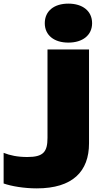

<svg xmlns="http://www.w3.org/2000/svg" viewBox="-150 -857 567 1059"><path d="M341 -584H112V-97C112 -19 89 9 1 9C-54 9 -95 0 -130 -14V155C-87 170 -18 182 53 182C251 182 341 88 341 -66ZM227 -622C306 -622 358 -663 358 -729C358 -796 306 -837 227 -837C148 -837 97 -796 97 -729C97 -663 148 -622 227 -622Z"/></svg>

Font: Bounded ExtBd
Style: Regular
Weight: 800
Designer: Vlad Churkin
Version: Version 3.0